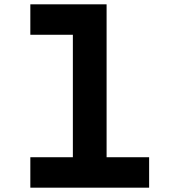

<svg xmlns="http://www.w3.org/2000/svg" viewBox="-20 -868 790 888"><path d="M473 -848V-140.8H669.7V0H120.3V-140.8H317V-707.2H120.3V-848Z"/></svg>

Font: Martian Mono Custom sWd Rg
Style: Regular
Weight: 400
Width: 6
Monospace: yes
Designer: Alex Havermale
Foundry: Evil Martians
Version: Version 1.000